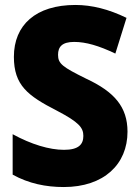

<svg xmlns="http://www.w3.org/2000/svg" viewBox="-20 -744 564 774"><path d="M494 -213C494 -313 441 -374 327 -427C232 -474 214 -487 214 -523C214 -555 230 -575 279 -575C326 -575 378 -560 445 -528L490 -672C418 -707 350 -724 284 -724C124 -724 36 -643 36 -515C36 -400 92 -358 209 -298C299 -251 316 -229 316 -196C316 -162 297 -140 238 -140C179 -140 106 -162 31 -203V-40C96 -4 165 10 237 10C399 10 494 -82 494 -213Z"/></svg>

Font: Noto Sans Armenian Condensed Black
Style: Regular
Weight: 900
Width: 3
Designer: Monotype Design Team
Foundry: Monotype Imaging Inc.
Version: Version 2.008